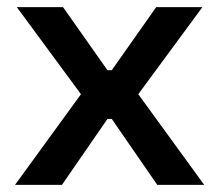

<svg xmlns="http://www.w3.org/2000/svg" viewBox="-20 -516 612 536"><path d="M27 -496 206 -253 22 0H153L280 -184H292L419 0H550L366 -253L545 -496H416L292 -320H280L156 -496Z"/></svg>

Font: Space Text SemiBold
Style: Regular
Weight: 600
Designer: Florian Karsten (Space Text), Colophon Foundry (Space Mono)
Foundry: Florian Karsten
Version: Version 1.003;PS 001.003;hotconv 1.0.88;makeotf.lib2.5.64775